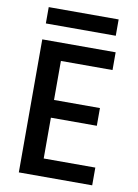

<svg xmlns="http://www.w3.org/2000/svg" viewBox="-94 -927 713 989"><g transform="rotate(10 262.0 -432.5)"><path d="M459 -695.8V-603H189V-398.9H429.2V-306.2H189V-92.8H459V0H75.2V-695.8ZM79.1 -779.8V-865.2H444.8V-779.8Z"/></g></svg>

Font: SVN-Poppins Medium
Style: Regular
Weight: 500
Designer: Ninad Kale (Devanagari), Jonny Pinhorn (Latin)
Foundry: Indian Type Foundry
Version: Version 3.002 2017